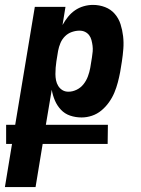

<svg xmlns="http://www.w3.org/2000/svg" viewBox="-54 -548 574 783"><path d="M-34 215 -5 39H-29V-39H8L88 -520H213L201 -446Q211 -464 223.5 -479.5Q236 -495 252 -506Q268 -517 287 -522.5Q306 -528 325 -528Q351 -528 374.5 -519Q398 -510 414 -491.5Q430 -473 437.5 -449.5Q445 -426 448 -400.5Q451 -375 449 -349Q447 -323 443 -297L436 -254Q432 -233 426.5 -212Q421 -191 412.5 -170.5Q404 -150 390.5 -131Q377 -112 359.5 -97.5Q342 -83 321 -76Q300 -69 279 -69Q254 -69 232 -76.5Q210 -84 194.5 -100.5Q179 -117 170 -138Q161 -159 157 -182L133 -39H386L385 39H120L91 215ZM225 -174Q242 -174 258.5 -182Q275 -190 286.5 -204.5Q298 -219 304.5 -236.5Q311 -254 314 -271L321 -314Q323 -326 324 -338Q325 -350 323.5 -361.5Q322 -373 319 -384.5Q316 -396 309.5 -404.5Q303 -413 293 -418Q283 -423 270 -423Q255 -423 239 -417.5Q223 -412 211 -400Q199 -388 192.5 -372.5Q186 -357 183 -341L176 -298Q174 -285 173 -272Q172 -259 172 -246Q172 -233 174.5 -220.5Q177 -208 183.5 -197.5Q190 -187 200.5 -180.5Q211 -174 225 -174Z"/></svg>

Font: Iosevka Term Curly XBd Obl
Style: Regular
Weight: 800
Italic angle: -9°
Designer: Belleve Invis
Foundry: Belleve Invis
Version: Version 32.3.0